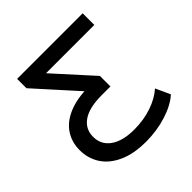

<svg xmlns="http://www.w3.org/2000/svg" viewBox="-186 -847 1002 1002"><g transform="rotate(-45 314.5 -346.0)"><path d="M54.6 -205.7Q54.6 -265.6 84.9 -310.9Q115.1 -356.1 175.3 -381.4Q235.4 -406.7 322.3 -406.7H355.4L316.1 -376.6L86.9 -631V-700H570.9V-614.1H164.3L173.1 -659.7L403.3 -405.3V-327.7H340.1Q246.9 -327.7 200.1 -295.4Q153.4 -263 153.4 -205.7Q153.4 -146.9 200.7 -113.6Q248 -80.3 333.6 -80.3Q401.7 -80.3 461.9 -100.7Q522.1 -121.1 560.3 -156.1L597.3 -75.4Q555.6 -37.4 483.6 -14.6Q411.6 8.1 331.1 8.1Q241.1 8.1 178.9 -20.2Q116.7 -48.6 85.6 -96.9Q54.6 -145.1 54.6 -205.7Z"/></g></svg>

Font: iiserrat Thin
Style: Regular
Weight: 100
Designer: Akira Ohta
Foundry: Akira Ohta
Version: Version 1.200;Glyphs 3.3.1 (3343)